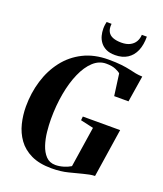

<svg xmlns="http://www.w3.org/2000/svg" viewBox="-173 -1082 1024 1204"><g transform="rotate(20 339.0 -480.0)"><path d="M315.5 11Q233.5 11 178.8 -15.5Q124 -42 92 -86.8Q60 -131.5 46.5 -186.8Q33 -242 33 -299Q33 -389.5 57.8 -471.2Q82.5 -553 131.5 -616.5Q180.5 -680 252.8 -716.2Q325 -752.5 420 -752.5Q471 -752.5 506 -748.5Q541 -744.5 565.5 -738.8Q590 -733 610.5 -729Q621 -727.5 631.5 -726Q642 -724.5 654.5 -724.5L626.5 -549H531L511.5 -693.5Q503 -702.5 478.5 -713Q454 -723.5 415 -723.5Q367.5 -723.5 329.2 -688.2Q291 -653 263.8 -591.2Q236.5 -529.5 222 -449.2Q207.5 -369 207.5 -279Q207.5 -239.5 212.2 -194.2Q217 -149 230.2 -108.8Q243.5 -68.5 267.8 -42.8Q292 -17 331.5 -17Q357 -17 384.8 -25.2Q412.5 -33.5 432.5 -46L474 -316.5L387.5 -336L390 -361.5H639L589.5 -37.5Q571.5 -37 553.5 -33.5Q535.5 -30 514.5 -24.5Q475.5 -14.5 426.2 -1.8Q377 11 315.5 11ZM446.5 -792.5Q411 -792.5 387 -804.2Q363 -816 348.5 -835.2Q334 -854.5 328 -877.5Q322 -900.5 322 -923.5Q322 -938.5 323.8 -950Q325.5 -961.5 327.5 -969.5H360.5Q357 -937 367.8 -917Q378.5 -897 401.8 -888.2Q425 -879.5 457.5 -879.5Q492 -879.5 515 -891.5Q538 -903.5 549.8 -924Q561.5 -944.5 562.5 -969.5H596Q596.5 -915 579.8 -875.5Q563 -836 529.5 -814.2Q496 -792.5 446.5 -792.5Z"/></g></svg>

Font: Merriweather 144pt ExtraBold
Style: Italic
Weight: 800
Italic angle: -7.8°
Version: Version 2.101